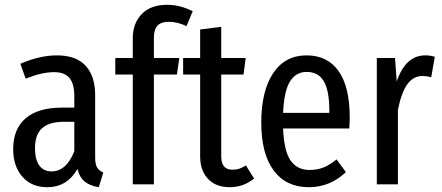

<svg xmlns="http://www.w3.org/2000/svg" viewBox="-20 -769 1842 801"><path d="M411 -49 392 12Q355 6 333.5 -11.5Q312 -29 303 -64Q260 12 177 12Q112 12 73.5 -31.5Q35 -75 35 -147Q35 -231 87 -275.5Q139 -320 238 -320H290V-368Q290 -420 269.5 -444Q249 -468 206 -468Q155 -468 87 -441L65 -503Q146 -538 217 -538Q298 -538 337.5 -494.5Q377 -451 377 -372V-112Q377 -84 385 -70.5Q393 -57 411 -49ZM290 -138V-261H248Q185 -261 155.5 -234Q126 -207 126 -151Q126 -103 144 -78.5Q162 -54 195 -54Q257 -54 290 -138Z M622 -611V-527H728L718 -458H622V0H534V-458H461V-527H534V-610Q534 -672 571.5 -710.5Q609 -749 677 -749Q732 -749 784 -722L758 -660Q721 -678 684 -678Q652 -678 637 -662Q622 -646 622 -611Z M1040 -24Q995 12 939 12Q880 12 847.5 -23Q815 -58 815 -117V-458H744V-527H815V-646L903 -657V-527H1005L996 -458H903V-116Q903 -61 950 -61Q966 -61 978 -65Q990 -69 1006 -79Z M1437 -233H1161Q1165 -138 1192.5 -99Q1220 -60 1271 -60Q1304 -60 1330 -70.5Q1356 -81 1384 -104L1423 -51Q1357 12 1268 12Q1174 12 1122 -57.5Q1070 -127 1070 -258Q1070 -389 1119.5 -463.5Q1169 -538 1259 -538Q1346 -538 1392.5 -472.5Q1439 -407 1439 -279Q1439 -257 1437 -233ZM1354 -305Q1354 -391 1331 -430Q1308 -469 1259 -469Q1215 -469 1190 -429.5Q1165 -390 1161 -298H1354Z M1794 -532 1779 -447Q1759 -452 1743 -452Q1704 -452 1679 -417Q1654 -382 1640 -310V0H1552V-527H1628L1635 -429Q1672 -538 1754 -538Q1776 -538 1794 -532Z"/></svg>

Font: Fira Sans Extra Condensed
Style: Regular
Weight: 400
Width: 1
Designer: Carrois Corporate & Edenspiekermann AG
Foundry: Carrois Corporate GbR & Edenspiekermann AG
Version: Version 4.203